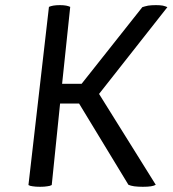

<svg xmlns="http://www.w3.org/2000/svg" viewBox="-20 -718 666 741"><path d="M89.8 -3.9Q95.7 0 106.4 1Q117.2 2.9 134.8 2.9Q151.4 2.9 162.1 1Q172.9 0 179.7 -3.9Q190.4 -108.4 211.9 -318.4Q230.5 -318.4 285.2 -318.4Q333 -240.2 475.6 -4.9Q484.4 -1 498 1Q512.7 2.9 531.2 2.9Q550.8 2.9 562.5 1Q575.2 -1 581.1 -4.9Q507.8 -122.1 362.3 -355.5Q427.7 -438.5 626 -690.4Q620.1 -693.4 608.4 -696.3Q597.7 -698.2 582 -698.2Q564.5 -698.2 551.8 -696.3Q538.1 -693.4 529.3 -690.4Q451.2 -591.8 294.9 -394.5Q276.4 -394.5 219.7 -394.5Q227.5 -468.8 251 -691.4Q245.1 -694.3 235.4 -696.3Q225.6 -698.2 210.9 -698.2Q196.3 -698.2 185.5 -696.3Q174.8 -694.3 168.9 -691.4Q142.6 -461.9 89.8 -3.9Z"/></svg>

Font: cl
Style: Italic
Weight: 400
Designer: Mitja Miklavcic
Version: Version 7.504; 2011; Build 1022